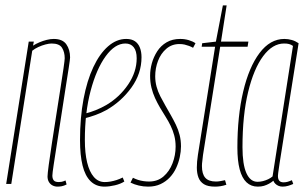

<svg xmlns="http://www.w3.org/2000/svg" viewBox="-20 -685 1139 715"><path d="M87 -530H106L103 -515Q114 -522 127 -527.5Q140 -533 154 -536.5Q168 -540 180 -540Q213 -540 227 -520Q241 -500 241 -471Q241 -465 236 -432.5Q231 -400 223.5 -352.5Q216 -305 208 -252.5Q200 -200 192.5 -152.5Q185 -105 180 -72Q175 -39 175 -31Q175 -20 180 -13.5Q185 -7 199 -7Q204 -7 209.5 -8Q215 -9 224 -13L228 2Q218 7 210 8.5Q202 10 194 10Q184 10 175.5 5.5Q167 1 162 -7.5Q157 -16 157 -28Q157 -37 161.5 -71Q166 -105 173.5 -153Q181 -201 189 -253Q197 -305 204.5 -352Q212 -399 216.5 -430.5Q221 -462 221 -468Q221 -491 211 -507Q201 -523 172 -523Q163 -523 149.5 -519.5Q136 -516 123 -510Q110 -504 100 -496L22 0H3Z M297 -262Q317 -267 337 -275Q357 -283 376 -294Q425 -323 457 -370Q489 -417 489 -468Q489 -495 478 -509Q467 -523 447 -523Q408 -523 373.5 -475.5Q339 -428 317.5 -347Q296 -266 296 -164Q296 -115 304.5 -80Q313 -45 329.5 -26Q346 -7 370 -7Q381 -7 392 -9Q403 -11 414 -14.5Q425 -18 437 -24L443 -9Q429 0 408 5Q387 10 369 10Q338 10 317.5 -10Q297 -30 287.5 -68.5Q278 -107 278 -163Q278 -247 291 -316Q304 -385 327.5 -435Q351 -485 382.5 -512.5Q414 -540 450 -540Q470 -540 482.5 -531.5Q495 -523 501 -507.5Q507 -492 507 -472Q507 -411 469.5 -359Q432 -307 376 -275Q356 -264 335 -256.5Q314 -249 294 -244Z M466 -5 475 -23Q485 -18 494.5 -15Q504 -12 514.5 -10.5Q525 -9 535 -9Q567 -9 589 -28Q611 -47 622.5 -77Q634 -107 634 -139Q634 -161 629 -180Q624 -199 615.5 -216.5Q607 -234 596.5 -250.5Q586 -267 576 -284Q566 -301 557.5 -319.5Q549 -338 544 -358.5Q539 -379 539 -403Q539 -426 545.5 -449.5Q552 -473 565.5 -494Q579 -515 600.5 -527.5Q622 -540 651 -540Q668 -540 683 -535.5Q698 -531 708 -524L699 -507Q692 -511 684 -514Q676 -517 667.5 -519Q659 -521 648 -521Q620 -521 599.5 -503.5Q579 -486 568.5 -458.5Q558 -431 558 -401Q558 -381 563 -362.5Q568 -344 577 -326.5Q586 -309 596 -291.5Q606 -274 616 -256.5Q626 -239 635 -220.5Q644 -202 649 -182Q654 -162 654 -140Q654 -121 649.5 -100Q645 -79 636 -59.5Q627 -40 612.5 -24.5Q598 -9 578 0.5Q558 10 532 10Q514 10 497 6Q480 2 466 -5Z M818 -14 823 3Q811 7 800.5 8.5Q790 10 781 10Q754 10 739.5 1Q725 -8 719 -24Q713 -40 713 -61Q713 -72 714 -83.5Q715 -95 717 -108L781 -511H731L733 -524L784 -530L810 -665H824L803 -530H905L902 -511H800L736 -108Q735 -96 733.5 -86Q732 -76 732 -67Q732 -37 744.5 -23Q757 -9 784 -9Q792 -9 800.5 -10.5Q809 -12 818 -14Z M1032 10Q1024 10 1017 7Q1010 4 1005 -1Q1000 -6 998 -12Q991 -6 982 -1Q973 4 963 7Q953 10 940 10Q915 10 898 -6Q881 -22 872.5 -54.5Q864 -87 864 -135Q864 -252 885.5 -343.5Q907 -435 946.5 -487.5Q986 -540 1039 -540Q1046 -540 1053 -539Q1060 -538 1067 -536Q1074 -534 1080 -531Q1086 -528 1092 -524Q1070 -387 1056 -297.5Q1042 -208 1033.5 -155Q1025 -102 1021 -76Q1017 -50 1016 -41Q1015 -32 1015 -30Q1015 -18 1020 -12Q1025 -6 1036 -6Q1044 -6 1051 -8Q1058 -10 1067 -14L1072 0Q1063 4 1053 7Q1043 10 1032 10ZM995 -28 1071 -514Q1064 -519 1056.5 -521Q1049 -523 1038 -523Q995 -523 960 -476Q925 -429 904 -342.5Q883 -256 883 -137Q883 -73 897.5 -40.5Q912 -8 939 -8Q949 -8 959 -10.5Q969 -13 978.5 -17.5Q988 -22 995 -28Z"/></svg>

Font: Georama
Style: Italic
Weight: 400
Width: 2
Italic angle: -9°
Designer: Jean-Baptiste Levee
Foundry: Production Type
Version: Version 1.000